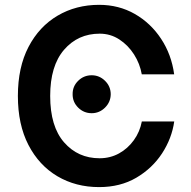

<svg xmlns="http://www.w3.org/2000/svg" viewBox="-20 -757 784 787"><path d="M693.9 -452.4H561.1Q553.6 -495.7 529.5 -533.7Q505.3 -571.7 469.1 -595.3Q432.9 -619 388.5 -619Q299.4 -619 242.5 -552.9Q185.7 -486.9 185.7 -363.6Q185.7 -238.6 242.7 -173.5Q299.7 -108.3 388.1 -108.3Q431.8 -108.3 467.9 -128.2Q503.9 -148.1 528.6 -182.4Q553.3 -216.6 561.4 -259.2H694.2Q684.3 -189.6 644.2 -128.2Q604 -66.8 538.5 -28.4Q473 9.9 386.4 9.9Q290.5 9.9 215.2 -34.6Q139.9 -79.2 96.6 -162.8Q53.3 -246.4 53.3 -363.6Q53.3 -481.2 96.9 -564.8Q140.6 -648.4 216.1 -692.8Q291.5 -737.2 386.4 -737.2Q467 -737.2 532.5 -699.8Q598 -662.3 640.4 -597.8Q682.9 -533.4 693.9 -452.4ZM355.8 -293Q323.5 -293 300.4 -315.9Q277.3 -338.8 277.7 -371.1Q277.3 -403.1 300.4 -425.8Q323.5 -448.5 355.8 -448.5Q387.4 -448.5 410.5 -425.8Q433.6 -403.1 433.9 -371.1Q433.6 -338.8 410.5 -315.9Q387.4 -293 355.8 -293Z"/></svg>

Font: Inter Zeller Semi Bold
Style: Regular
Weight: 600
Designer: Rasmus Andersson; Joe Bland
Foundry: zeller
Version: Version 3.015;git-dec3a8cb1